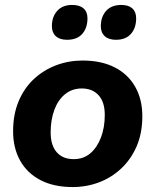

<svg xmlns="http://www.w3.org/2000/svg" viewBox="-20 -746 629 777"><path d="M274 11Q198 11 144 -17Q90 -45 61.5 -96Q33 -147 33 -215Q33 -283 55.5 -336.5Q78 -390 117.5 -426.5Q157 -463 207.5 -482Q258 -501 314 -501Q390 -501 444 -473.5Q498 -446 527 -395Q556 -344 556 -276Q556 -207 533 -154Q510 -101 470.5 -64Q431 -27 380.5 -8Q330 11 274 11ZM278 -102Q318 -102 345.5 -125.5Q373 -149 388.5 -189.5Q404 -230 404 -281Q404 -333 379 -360.5Q354 -388 311 -388Q272 -388 243.5 -365Q215 -342 200 -301.5Q185 -261 185 -210Q185 -158 209.5 -130Q234 -102 278 -102ZM449 -585Q420 -585 404 -599.5Q388 -614 388 -640Q388 -678 409.5 -702Q431 -726 471 -726Q500 -726 515.5 -712Q531 -698 531 -672Q531 -633 510 -609Q489 -585 449 -585ZM251 -585Q222 -585 206 -599.5Q190 -614 190 -640Q190 -678 211.5 -702Q233 -726 272 -726Q302 -726 318 -712Q334 -698 334 -672Q334 -633 313 -609Q292 -585 251 -585Z"/></svg>

Font: Nunito ExtraLight ExtraBold
Style: Italic
Weight: 800
Italic angle: -9°
Version: Version 3.602